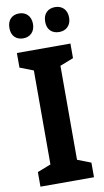

<svg xmlns="http://www.w3.org/2000/svg" viewBox="-100 -964 549 1010"><g transform="rotate(-10 174.5 -458.5)"><path d="M15 -850C15 -807 41 -784 78 -784C114 -784 141 -808 141 -850C141 -893 114 -917 78 -917C41 -917 15 -894 15 -850ZM206 -850C206 -807 232 -784 270 -784C307 -784 334 -808 334 -850C334 -893 307 -917 270 -917C233 -917 206 -894 206 -850ZM317 0V-78L245 -106V-608L317 -636V-714H31V-636L103 -608V-106L31 -78V0Z"/></g></svg>

Font: Noto Sans Hebrew Condensed
Style: Bold
Weight: 700
Width: 3
Designer: Monotype Design Team
Foundry: Monotype Imaging Inc.
Version: Version 2.004